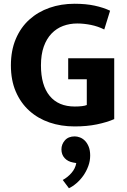

<svg xmlns="http://www.w3.org/2000/svg" viewBox="-20 -662 676 1022"><path d="M377 -642Q437 -642 483.5 -632Q530 -622 566 -605L535 -505Q501 -522 463.5 -529.5Q426 -537 391 -537Q351 -537 316 -524Q281 -511 254.5 -483.5Q228 -456 213 -414Q198 -372 198 -314Q198 -208 244.5 -151.5Q291 -95 378 -95Q399 -95 416 -97Q433 -99 442 -103V-240H343V-352H588V-28Q549 -11 496 0Q443 11 377 11Q305 11 243.5 -10Q182 -31 136 -72.5Q90 -114 64 -174.5Q38 -235 38 -314Q38 -393 64 -454.5Q90 -516 136 -557.5Q182 -599 243.5 -620.5Q305 -642 377 -642ZM369 203Q341 198 324 179.5Q307 161 307 133Q307 106 325.5 85Q344 64 378 64Q391 64 405.5 69.5Q420 75 432 87Q444 99 452 118.5Q460 138 460 166Q460 195 450 222Q440 249 424.5 271.5Q409 294 388.5 312Q368 330 347 340L314 296Q340 282 360.5 258.5Q381 235 386 206Z"/></svg>

Font: Mukta ExtraBold
Style: Regular
Weight: 800
Designer: Girish Dalvi and Yashodeep Gholap
Foundry: Ek Type
Version: Version 2.538;PS 1.002;hotconv 16.6.51;makeotf.lib2.5.65220;